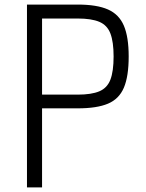

<svg xmlns="http://www.w3.org/2000/svg" viewBox="-20 -820 640 840"><path d="M98 0V-800H320Q404 -800 452.5 -778.5Q501 -757 522 -707.5Q543 -658 543 -573Q543 -486 522 -436.5Q501 -387 452.5 -366.5Q404 -346 320 -346H164V0ZM164 -406H320Q380 -406 414.5 -420.5Q449 -435 463 -471.5Q477 -508 477 -573Q477 -637 463 -673.5Q449 -710 414.5 -724.5Q380 -739 320 -739H164Z"/></svg>

Font: Victor Mono Thin Light
Style: Regular
Weight: 300
Monospace: yes
Version: Version 1.561;gftools[0.9.30]